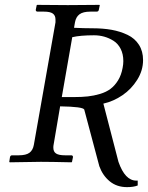

<svg xmlns="http://www.w3.org/2000/svg" viewBox="-20 -666 608 789"><path d="M483.9 -387.2Q486.8 -401.9 486.8 -415Q486.8 -443.8 475.8 -465.3Q464.8 -486.8 446.5 -498.3Q428.2 -509.8 408.2 -515.4Q388.2 -521 366.2 -521Q310.1 -521 276.9 -513.2L233.9 -267.1H284.2Q315.9 -267.1 340.8 -269.8Q365.7 -272.5 391.1 -280Q416.5 -287.6 434.1 -300.8Q451.7 -314 465.1 -335.7Q478.5 -357.4 483.9 -387.2ZM567.9 -418.9Q567.9 -376.5 543.9 -338.1Q520 -299.8 483.2 -274.7Q446.3 -249.5 404.8 -240.2L466.8 -1Q493.7 76.2 540 76.2H545.9V96.2Q528.8 103 502 103Q460 103 430.9 79.1Q401.9 55.2 388.2 17.1L326.2 -215.8Q321.3 -227.5 227.1 -229L200.2 -70.8Q199.2 -66.9 199.2 -59.1Q199.2 -42.5 210.4 -35.2Q221.7 -27.8 247.1 -27.8H272.9Q276.4 -27.8 278.3 -25.6Q280.3 -23.4 279.8 -20L275.9 -1L273.9 1Q188 -1 147.9 -1L20 1L18.1 -1L21 -20Q22.5 -27.8 29.8 -27.8H57.1Q86.9 -27.8 101.1 -38.3Q115.2 -48.8 119.1 -70.8L208 -574.2V-585.9Q208 -602.5 197 -610.4Q186 -618.2 161.1 -618.2H133.8Q130.9 -618.2 128.7 -620.4Q126.5 -622.6 127 -626L130.9 -645L132.8 -646Q219.7 -645 258.8 -645L388.2 -646L390.1 -645L386.2 -626Q384.8 -618.2 377 -618.2H351.1Q321.3 -618.2 306.6 -607.2Q292 -596.2 288.1 -574.2L284.2 -551.8Q324.2 -549.8 359.9 -549.8Q403.3 -549.8 438.7 -543.5Q474.1 -537.1 504.2 -522.7Q534.2 -508.3 551 -481.9Q567.9 -455.6 567.9 -418.9Z"/></svg>

Font: Common Serif Medium
Style: Italic
Weight: 500
Italic angle: -12°
Designer: Philipp H. Poll, Khaled Hosny
Foundry: Stefan Peev, Context Ltd.
Version: Version 1.026